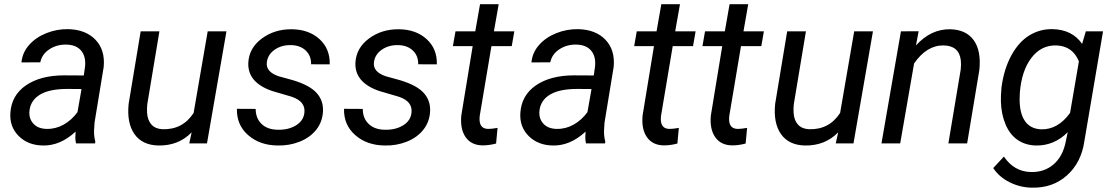

<svg xmlns="http://www.w3.org/2000/svg" viewBox="-20 -676 5249 905"><path d="M338.4 0Q335 -14.2 335 -27.8L336.4 -55.7Q263.7 11.7 182.1 9.8Q112.3 8.8 68.6 -34.4Q24.9 -77.6 28.8 -142.6Q33.7 -226.6 102.3 -273.7Q170.9 -320.8 282.7 -320.8L375 -320.3L380.9 -362.3Q385.7 -409.7 362.5 -437.3Q339.4 -464.8 293 -465.8Q247.6 -466.8 212.6 -443.6Q177.7 -420.4 169.9 -382.3L81.1 -381.8Q85.4 -428.2 117.2 -464.1Q148.9 -500 198.7 -519.8Q248.5 -539.6 301.8 -538.6Q384.3 -536.6 430.2 -488.5Q476.1 -440.4 468.8 -360.8L425.8 -99.1L423.3 -61.5Q422.4 -34.7 429.2 -8.3L428.2 0ZM199.7 -68.4Q242.2 -67.4 280 -88.6Q317.9 -109.9 345.2 -147.5L364.3 -256.3L297.4 -256.8Q213.9 -256.8 169.4 -230.5Q125 -204.1 119.1 -155.8Q114.7 -118.7 136.5 -94Q158.2 -69.3 199.7 -68.4Z M883.3 -52.2Q821.3 11.7 725.6 9.8Q649.9 7.8 613.5 -44.4Q577.1 -96.7 586.4 -187L643.1 -528.3H731.4L674.3 -185.5Q671.9 -164.1 673.3 -143.6Q675.8 -108.4 694.3 -88.4Q712.9 -68.4 746.1 -66.9Q840.8 -64 892.6 -143.6L959 -528.3H1047.4L955.6 0H872.1Z M1414.6 -143.1Q1421.9 -197.8 1354.5 -220.2L1262.7 -247.1Q1146.5 -287.1 1150.4 -379.9Q1153.8 -449.7 1214.1 -494.4Q1274.4 -539.1 1356 -538.1Q1436 -537.1 1486.1 -491.5Q1536.1 -445.8 1534.2 -372.6L1446.3 -373Q1447.3 -412.6 1421.4 -437.5Q1395.5 -462.4 1352.5 -463.4Q1306.6 -464.4 1273.4 -440.9Q1242.7 -418.9 1237.8 -383.3Q1231.4 -337.4 1293.9 -316.4L1338.4 -304.2Q1429.2 -280.8 1467.3 -243.2Q1505.4 -205.6 1502.4 -149.9Q1499.5 -100.6 1470.2 -64Q1440.9 -27.3 1392.1 -8.1Q1343.3 11.2 1288.1 9.8Q1204.1 8.8 1149.4 -39.3Q1094.7 -87.4 1096.7 -163.1L1185.1 -162.6Q1185.1 -118.2 1213.4 -91.3Q1241.7 -64.5 1291 -64.5Q1339.4 -63.5 1374.5 -84.7Q1409.7 -106 1414.6 -143.1Z M1919.4 -143.1Q1926.8 -197.8 1859.4 -220.2L1767.6 -247.1Q1651.4 -287.1 1655.3 -379.9Q1658.7 -449.7 1719 -494.4Q1779.3 -539.1 1860.8 -538.1Q1940.9 -537.1 1991 -491.5Q2041 -445.8 2039.1 -372.6L1951.2 -373Q1952.1 -412.6 1926.3 -437.5Q1900.4 -462.4 1857.4 -463.4Q1811.5 -464.4 1778.3 -440.9Q1747.6 -418.9 1742.7 -383.3Q1736.3 -337.4 1798.8 -316.4L1843.3 -304.2Q1934.1 -280.8 1972.2 -243.2Q2010.3 -205.6 2007.3 -149.9Q2004.4 -100.6 1975.1 -64Q1945.8 -27.3 1897 -8.1Q1848.1 11.2 1793 9.8Q1709 8.8 1654.3 -39.3Q1599.6 -87.4 1601.6 -163.1L1689.9 -162.6Q1689.9 -118.2 1718.3 -91.3Q1746.6 -64.5 1795.9 -64.5Q1844.2 -63.5 1879.4 -84.7Q1914.6 -106 1919.4 -143.1Z M2330.6 -656.2 2308.1 -528.3H2404.3L2392.1 -458.5H2296.4L2241.2 -129.9Q2239.7 -117.2 2240.7 -106.4Q2244.1 -68.4 2282.2 -68.4Q2298.3 -68.4 2325.2 -73.2L2318.4 0.5Q2286.6 9.3 2253.9 9.3Q2201.2 8.3 2174.8 -29.5Q2148.4 -67.4 2154.3 -131.3L2208 -458.5H2114.7L2127 -528.3H2220.2L2242.7 -656.2Z M2742.2 0Q2738.8 -14.2 2738.8 -27.8L2740.2 -55.7Q2667.5 11.7 2585.9 9.8Q2516.1 8.8 2472.4 -34.4Q2428.7 -77.6 2432.6 -142.6Q2437.5 -226.6 2506.1 -273.7Q2574.7 -320.8 2686.5 -320.8L2778.8 -320.3L2784.7 -362.3Q2789.6 -409.7 2766.4 -437.3Q2743.2 -464.8 2696.8 -465.8Q2651.4 -466.8 2616.5 -443.6Q2581.5 -420.4 2573.7 -382.3L2484.9 -381.8Q2489.3 -428.2 2521 -464.1Q2552.7 -500 2602.5 -519.8Q2652.3 -539.6 2705.6 -538.6Q2788.1 -536.6 2834 -488.5Q2879.9 -440.4 2872.6 -360.8L2829.6 -99.1L2827.1 -61.5Q2826.2 -34.7 2833 -8.3L2832 0ZM2603.5 -68.4Q2646 -67.4 2683.8 -88.6Q2721.7 -109.9 2749 -147.5L2768.1 -256.3L2701.2 -256.8Q2617.7 -256.8 2573.2 -230.5Q2528.8 -204.1 2522.9 -155.8Q2518.6 -118.7 2540.3 -94Q2562 -69.3 2603.5 -68.4Z M3185.1 -656.2 3162.6 -528.3H3258.8L3246.6 -458.5H3150.9L3095.7 -129.9Q3094.2 -117.2 3095.2 -106.4Q3098.6 -68.4 3136.7 -68.4Q3152.8 -68.4 3179.7 -73.2L3172.9 0.5Q3141.1 9.3 3108.4 9.3Q3055.7 8.3 3029.3 -29.5Q3002.9 -67.4 3008.8 -131.3L3062.5 -458.5H2969.2L2981.4 -528.3H3074.7L3097.2 -656.2Z M3506.8 -656.2 3484.4 -528.3H3580.6L3568.4 -458.5H3472.7L3417.5 -129.9Q3416 -117.2 3417 -106.4Q3420.4 -68.4 3458.5 -68.4Q3474.6 -68.4 3501.5 -73.2L3494.6 0.5Q3462.9 9.3 3430.2 9.3Q3377.4 8.3 3351.1 -29.5Q3324.7 -67.4 3330.6 -131.3L3384.3 -458.5H3291L3303.2 -528.3H3396.5L3418.9 -656.2Z M3930.7 -52.2Q3868.7 11.7 3772.9 9.8Q3697.3 7.8 3660.9 -44.4Q3624.5 -96.7 3633.8 -187L3690.4 -528.3H3778.8L3721.7 -185.5Q3719.2 -164.1 3720.7 -143.6Q3723.1 -108.4 3741.7 -88.4Q3760.3 -68.4 3793.5 -66.9Q3888.2 -64 3939.9 -143.6L4006.3 -528.3H4094.7L4002.9 0H3919.4Z M4310.1 -528.8 4297.4 -461.9Q4368.7 -540 4459.5 -538.1Q4534.2 -536.1 4569.8 -486.3Q4605.5 -436.5 4596.2 -346.2L4538.6 0H4450.2L4508.3 -347.7Q4511.2 -371.6 4508.8 -392.1Q4500.5 -460.4 4428.2 -461.9Q4348.6 -463.4 4288.6 -377L4223.1 0H4134.8L4226.6 -528.3Z M4700.7 -265.1Q4712.4 -351.6 4747.3 -415.3Q4782.2 -479 4832.3 -509.5Q4882.3 -540 4941.9 -538.6Q5033.7 -536.6 5080.6 -469.2L5098.1 -528.3H5179.2L5091.3 -11.2Q5077.1 89.8 5009.3 150.6Q4941.4 211.4 4841.8 208.5Q4788.1 207.5 4739 183.1Q4689.9 158.7 4661.6 116.2L4711.9 62Q4759.8 132.8 4838.4 134.8Q4901.4 136.7 4945.1 99.6Q4988.8 62.5 5002.9 -5.9L5012.7 -52.7Q4948.2 11.7 4861.8 9.8Q4812.5 8.3 4776.1 -16.8Q4739.7 -42 4719.7 -89.6Q4699.7 -137.2 4697.8 -195.8Q4696.8 -224.6 4700.7 -265.1ZM4786.1 -214.8Q4784.7 -145 4810.3 -106.7Q4835.9 -68.4 4887.7 -66.4Q4966.8 -64.5 5023.9 -144L5065.4 -386.7Q5036.1 -459 4959.5 -461.9Q4887.7 -463.9 4841.6 -403.3Q4795.4 -342.8 4787.1 -239.7Z"/></svg>

Font: RobotoDraft
Style: Italic
Weight: 400
Italic angle: -12°
Version: Version 2.001101; 2014